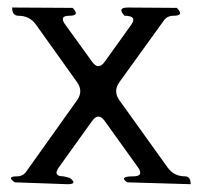

<svg xmlns="http://www.w3.org/2000/svg" viewBox="-20 -506 540 502"><path d="M312.5 -29.3Q290 -44.9 328.1 -44.9Q357.4 -44.9 340.8 -68.4L253.9 -189.5Q237.3 -212.9 220.7 -189.5L133.8 -68.4Q117.2 -44.9 146.5 -44.9L162.1 -41Q184.6 -24.4 156.2 -24.4L18.6 -29.3Q-3.9 -44.9 24.4 -44.9Q40 -44.9 48.8 -57.6L181.6 -244.1Q198.2 -267.6 181.6 -291L74.2 -441.4Q57.6 -464.8 28.3 -464.8Q11.7 -464.8 11.7 -486.3L169.9 -485.4Q190.4 -464.8 161.1 -464.8Q134.8 -464.8 149.4 -443.4L220.7 -344.7Q237.3 -321.3 253.9 -344.7L323.2 -441.4Q339.8 -464.8 305.7 -464.8Q285.2 -486.3 314.5 -486.3L442.4 -485.4Q462.9 -464.8 433.6 -464.8Q417 -464.8 408.2 -452.1L292 -291Q275.4 -267.6 292 -244.1L418 -68.4Q434.6 -44.9 463.9 -44.9Q478.5 -44.9 478.5 -24.4Z"/></svg>

Font: B2 Hana
Style: Regular
Weight: 500
Version: 2020-08-05; (max)